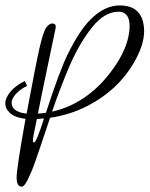

<svg xmlns="http://www.w3.org/2000/svg" viewBox="-58 -672 551 707"><path d="M-7.2 -316Q-15.2 -304 -15.2 -294Q-15.2 -284 -9.6 -275.2Q3.2 -257.6 40 -253.6Q72.8 -429.6 86.8 -492Q100.8 -554.4 112 -570Q123.2 -585.6 134.4 -585.6Q148.8 -585.6 147.2 -570.4Q141.6 -543.2 116.8 -425.2Q92 -307.2 81.6 -253.6Q102.4 -255.2 111.2 -256.8Q160.8 -410.4 192.8 -475.2Q236 -561.6 275.2 -600Q326.4 -652 383.2 -652Q453.6 -652 468.8 -591.2Q472.8 -575.2 472.8 -558.4Q472.8 -505.6 434.4 -440Q375.2 -339.2 264.8 -282.4Q200 -248.8 126.4 -238.4Q118.4 -215.2 107.6 -182.4Q96.8 -149.6 89.6 -128.8Q82.4 -108 73.6 -82.4Q64.8 -56.8 58.4 -41.6Q52 -26.4 44.8 -12Q32 15.2 21.6 15.2Q3.2 15.2 3.2 -18.4Q3.2 -52 36 -234.4Q-0.8 -238.4 -19.6 -254.4Q-38.4 -270.4 -38.4 -291.2Q-38.4 -312 -19.2 -334.8Q0 -357.6 33.6 -373.6L41.6 -356Q7.2 -338.4 -7.2 -316ZM378.4 -628.8Q327.2 -628.8 281.6 -572Q236 -515.2 200 -433.6Q164 -349.6 133.6 -260.8Q259.2 -289.6 346.4 -402.4Q419.2 -496 419.2 -576.8Q419.2 -620.8 388.8 -628Q384 -628.8 378.4 -628.8ZM67.2 -147.2Q76 -147.2 104 -236L77.6 -233.6Q61.6 -159.2 63.2 -153.6Q63.2 -147.2 67.2 -147.2Z"/></svg>

Font: Rouge Script
Style: Regular
Weight: 400
Designer: Sabrina Mariela Lopez
Foundry: Typesenses
Version: Version 1.003